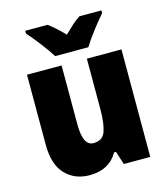

<svg xmlns="http://www.w3.org/2000/svg" viewBox="-115 -855 830 954"><g transform="rotate(-15 300.5 -378.0)"><path d="M383 -766Q362 -753 342.5 -735Q323 -717 299 -694Q277 -717 258 -734Q239 -751 219 -766H104V-752Q128 -726 162.5 -681Q197 -636 215 -606H386Q405 -638 438.5 -681.5Q472 -725 496 -752V-766ZM364 -553V-296Q364 -222 350 -180.5Q336 -139 288 -139Q234 -139 234 -250V-553H56V-193Q56 -91 104 -40.5Q152 10 229 10Q330 10 374 -68H384L406 0H542V-553Z"/></g></svg>

Font: Noto Sans UI SemiCondensed Black
Style: Regular
Weight: 900
Width: 4
Designer: Monotype Design Team
Foundry: Monotype Imaging Inc.
Version: 1.001